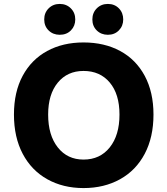

<svg xmlns="http://www.w3.org/2000/svg" viewBox="-20 -944 851 977"><path d="M51 -361Q51 -476 95.5 -558.5Q140 -641 220 -684.5Q300 -728 405 -728Q511 -728 591.5 -684.5Q672 -641 716.5 -558Q761 -475 761 -361Q761 -246 716.5 -161.5Q672 -77 591 -32Q510 13 405 13Q301 13 220.5 -32Q140 -77 95.5 -161.5Q51 -246 51 -361ZM588 -361Q588 -465 538.5 -524Q489 -583 405 -583Q323 -583 274 -523.5Q225 -464 225 -361Q225 -256 274 -194Q323 -132 405 -132Q489 -132 538.5 -194Q588 -256 588 -361ZM450 -845Q450 -879 472.5 -901.5Q495 -924 529 -924Q563 -924 585 -901.5Q607 -879 607 -845Q607 -812 585 -789.5Q563 -767 529 -767Q495 -767 472.5 -789Q450 -811 450 -845ZM205 -845Q205 -879 227.5 -901.5Q250 -924 284 -924Q318 -924 340.5 -901.5Q363 -879 363 -845Q363 -812 341 -789.5Q319 -767 284 -767Q250 -767 227.5 -789Q205 -811 205 -845Z"/></svg>

Font: Nebula Sans Bold
Style: Regular
Weight: 700
Designer: Paul D. Hunt for Adobe (as Source Sans)
Foundry: Nebula Entertainment & Broadcasting LLC
Version: Version 1.010